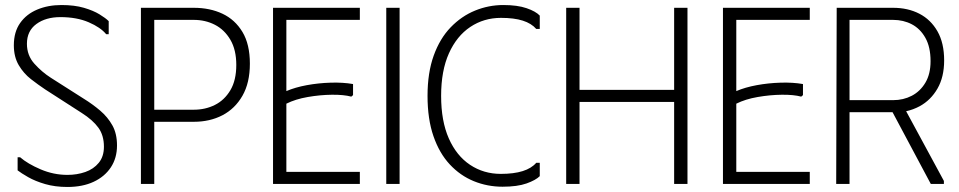

<svg xmlns="http://www.w3.org/2000/svg" viewBox="-20 -731 3812 763"><path d="M445 -153Q445 -103 420.5 -66Q396 -29 352 -8.5Q308 12 248 12Q199 12 159.5 0.5Q120 -11 92 -27Q64 -43 50 -54V-106H60Q90 -80 141.5 -58Q193 -36 248 -36Q286 -36 319 -47.5Q352 -59 372.5 -84Q393 -109 393 -148Q393 -193 371 -223.5Q349 -254 305 -282L159 -376Q132 -394 103 -416.5Q74 -439 54.5 -472Q35 -505 35 -551Q35 -604 60 -639.5Q85 -675 128 -693Q171 -711 224 -711Q276 -711 313.5 -700Q351 -689 375.5 -674Q400 -659 412 -647V-595H402Q380 -622 332.5 -642.5Q285 -663 220 -663Q162 -663 124.5 -635.5Q87 -608 87 -557Q87 -511 116.5 -478Q146 -445 182 -422L314 -338Q348 -317 378 -291.5Q408 -266 426.5 -233Q445 -200 445 -153Z M540 0V-700H750Q814 -700 864 -676.5Q914 -653 943.5 -604Q973 -555 973 -478Q973 -402 943.5 -350.5Q914 -299 864 -273Q814 -247 750 -247H593V0ZM593 -295H750Q796 -295 834 -314Q872 -333 895.5 -372.5Q919 -412 919 -473Q919 -533 895.5 -573Q872 -613 834 -632.5Q796 -652 750 -652H593Z M1410 -700V-652H1118V-369Q1153 -384 1199 -392.5Q1245 -401 1294 -402.5Q1343 -404 1383 -397V-353L1376 -347Q1346 -355 1299 -354.5Q1252 -354 1203 -345.5Q1154 -337 1118 -319V-48H1410V0H1065V-700Z M1515 -700H1568V0H1515Z M1679 -350Q1679 -442 1703.5 -510Q1728 -578 1771 -622.5Q1814 -667 1868 -689Q1922 -711 1980 -711Q2036 -711 2072.5 -698.5Q2109 -686 2125 -669V-616H2111Q2092 -638 2057.5 -649Q2023 -660 1971 -660Q1903 -660 1849 -624Q1795 -588 1764 -519Q1733 -450 1733 -350Q1733 -250 1763.5 -181Q1794 -112 1848 -76Q1902 -40 1970 -40Q2022 -40 2057 -51Q2092 -62 2111 -84H2125V-31Q2109 -15 2072.5 -2Q2036 11 1977 11Q1917 11 1863 -11Q1809 -33 1767.5 -77.5Q1726 -122 1702.5 -190Q1679 -258 1679 -350Z M2659 -700H2712V0H2659V-326H2283V0H2230V-700H2283V-374H2659Z M3198 -700V-652H2906V-369Q2941 -384 2987 -392.5Q3033 -401 3082 -402.5Q3131 -404 3171 -397V-353L3164 -347Q3134 -355 3087 -354.5Q3040 -354 2991 -345.5Q2942 -337 2906 -319V-48H3198V0H2853V-700Z M3305 -700H3529Q3588 -700 3633.5 -676.5Q3679 -653 3705.5 -606.5Q3732 -560 3732 -491Q3732 -425 3705.5 -379Q3679 -333 3635 -309Q3609 -295 3581 -289L3731 -12V0H3679L3527 -285H3356V0H3303ZM3356 -652V-333H3529Q3570 -333 3603.5 -350.5Q3637 -368 3657.5 -402.5Q3678 -437 3678 -488Q3678 -544 3657.5 -580.5Q3637 -617 3603.5 -634.5Q3570 -652 3529 -652Z"/></svg>

Font: Phudu Light Light
Style: Regular
Weight: 300
Version: Version 1.005;gftools[0.9.23]